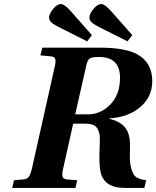

<svg xmlns="http://www.w3.org/2000/svg" viewBox="-20 -927 771 947"><path d="M222 -839Q222 -858 241.5 -882.5Q261 -907 281 -907Q298 -907 330 -871L433 -754L410 -723L271 -793Q245 -806 233.5 -816.5Q222 -827 222 -839ZM421 -839Q421 -858 440.5 -882.5Q460 -907 480 -907Q497 -907 529 -871L632 -754L609 -723L470 -793Q444 -806 432.5 -816.5Q421 -827 421 -839ZM40 0 49 -38 94 -42Q114 -43 122.5 -55.5Q131 -68 138 -98L249 -594Q256 -621 253 -634.5Q250 -648 230 -649L179 -654L189 -692H471Q601 -692 661 -657Q731 -615 731 -527Q731 -450 672.5 -399.5Q614 -349 519 -343V-341Q549 -334 569 -322Q589 -310 599.5 -295Q610 -280 615.5 -260.5Q621 -241 621 -219.5Q621 -198 621 -174Q617 -105 640 -66Q654 -43 701 -38L692 0H596Q491 0 475 -83Q468 -121 471 -186Q474 -251 471 -264Q465 -293 450 -305Q435 -317 399 -317H341L292 -98Q285 -71 288 -57.5Q291 -44 311 -42L361 -38L352 0ZM351 -363H414Q477 -363 524.5 -412Q572 -461 572 -543Q572 -646 468 -646Q434 -646 423 -638.5Q412 -631 407 -610Z"/></svg>

Font: Lingua Franca
Style: Bold Italic
Weight: 700
Italic angle: -13°
Version: Version 1.19